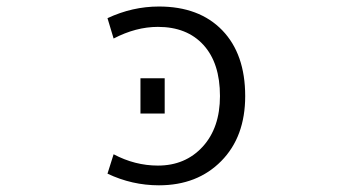

<svg xmlns="http://www.w3.org/2000/svg" viewBox="-20 -550 1040 580"><path d="M404.3 -207V-313.5H477.5V-207ZM323.2 -433.6 304.7 -495.1Q379.9 -530.3 460 -530.3Q582 -530.3 651.4 -458.5Q720.7 -386.7 720.7 -259.8Q720.7 -136.7 648.4 -63.5Q576.2 9.8 460 9.8Q378.9 9.8 304.7 -25.4L323.2 -84Q387.7 -49.8 457 -49.8Q540 -49.8 592.3 -106.9Q644.5 -164.1 644.5 -259.8Q644.5 -359.4 594.7 -414.1Q544.9 -468.8 457 -468.8Q390.6 -468.8 323.2 -433.6Z"/></svg>

Font: GenEi Gothic M SemiLight
Style: Regular
Weight: 350
Designer: o_tamon (Modified); [Source Han Sans]
Ryoko NISHIZUKA  (kana & ideographs); Paul D. Hunt (Latin, Greek & Cyrillic); Wenl
Version: Version 1.1a;Original Version 1.004